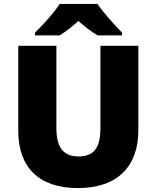

<svg xmlns="http://www.w3.org/2000/svg" viewBox="-20 -947 797 977"><path d="M476 -927H284C254 -881 196 -817 158 -781V-767H284C319 -789 344 -810 379 -840C414 -810 442 -787 477 -767H601V-781C567 -815 507 -881 476 -927ZM684 -284V-714H491V-296C491 -194 458 -151 379 -151C305 -151 267 -194 267 -295V-714H73V-280C73 -95 179 10 376 10C582 10 684 -104 684 -284Z"/></svg>

Font: Noto Sans Thai Looped Black
Style: Regular
Weight: 900
Designer: Sasikarn Vongin, Ben Mitchell
Foundry: The Fontpad Ltd
Version: Version 1.001